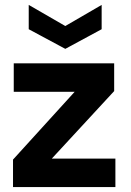

<svg xmlns="http://www.w3.org/2000/svg" viewBox="-20 -762 533 782"><path d="M33 0V-112L284 -388H36V-504H445V-391L191 -116H450V0ZM246 -563 97 -643V-742L246 -656L394 -742V-643Z"/></svg>

Font: DM Sans ExtraBold
Style: Regular
Weight: 800
Designer: Colophon Foundry, Jonny Pinhorn
Foundry: Colophon Foundry
Version: Version 4.004; ttfautohint (v1.8.4.7-5d5b)